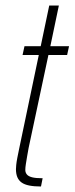

<svg xmlns="http://www.w3.org/2000/svg" viewBox="-20 -678 271 698"><path d="M129 0Q104 0 86.5 -3.5Q69 -7 58.5 -14.5Q48 -22 43 -34Q38 -46 38 -63Q38 -68 39 -78.5Q40 -89 43 -104.5Q46 -120 50 -139L121 -478H62L69 -510H128L159 -658H194L163 -510H231L224 -478H156L84 -140Q81 -124 78.5 -109Q76 -94 74 -81.5Q72 -69 72 -60Q72 -51 77.5 -44Q83 -37 96.5 -33.5Q110 -30 135 -30Z"/></svg>

Font: Saira ExtraCondensed Thin
Style: Italic
Weight: 250
Width: 2
Italic angle: -12°
Designer: Hector Gatti with collaboration of the Omnibus-Type team
Foundry: Omnibus-Type
Version: Version 1.101